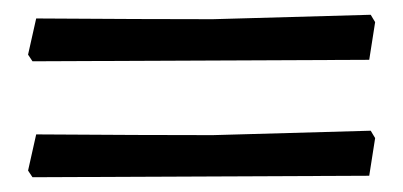

<svg xmlns="http://www.w3.org/2000/svg" viewBox="-20 -397 546 260"><path d="M482 -220 268 -214C208.7 -214 129 -214.3 29 -215L18 -166L24 -157L480 -159L488 -210ZM482 -377 268 -371C208.7 -371 129 -371.3 29 -372L18 -323L24 -314L480 -316L488 -367Z"/></svg>

Font: Alegreya SC
Style: Regular
Weight: 400
Designer: Juan Pablo del Peral
Foundry: Juan Pablo del Peral
Version: Version 1.003